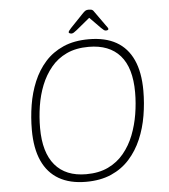

<svg xmlns="http://www.w3.org/2000/svg" viewBox="-58 -906 847 964"><g transform="rotate(-5 365.5 -424.0)"><path d="M337 6Q256 6 200.5 -26Q145 -58 116.5 -121Q88 -184 88 -277Q88 -340 98 -402Q108 -464 131 -519Q154 -574 191.5 -616Q229 -658 283.5 -682Q338 -706 412 -706Q495 -706 550.5 -674.5Q606 -643 634.5 -580.5Q663 -518 663 -425Q663 -362 652.5 -299.5Q642 -237 618.5 -182Q595 -127 557 -84.5Q519 -42 464.5 -18Q410 6 337 6ZM341 -32Q405 -32 452 -54.5Q499 -77 531.5 -116.5Q564 -156 583.5 -206Q603 -256 612 -311Q621 -366 621 -420Q621 -544 566.5 -606Q512 -668 408 -668Q344 -668 297 -646Q250 -624 218 -585Q186 -546 166.5 -497Q147 -448 138.5 -393Q130 -338 130 -283Q130 -160 184 -96Q238 -32 341 -32ZM329 -742Q325 -742 320 -744Q315 -746 315 -749Q315 -753 318.5 -757.5Q322 -762 329 -770L396 -840Q404 -848 409.5 -851Q415 -854 425 -854Q432 -854 436.5 -853Q441 -852 444.5 -849.5Q448 -847 451 -842L503 -769Q507 -763 511 -758Q515 -753 515 -749Q515 -745 511 -743.5Q507 -742 502 -742Q497 -742 492 -745.5Q487 -749 479 -757L424 -813L356 -757Q346 -749 340 -745.5Q334 -742 329 -742Z"/></g></svg>

Font: Asap Thin
Style: Italic
Weight: 250
Italic angle: -6°
Designer: Pablo Cosgaya
Foundry: Omnibus-Type
Version: Version 3.001